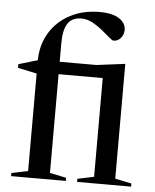

<svg xmlns="http://www.w3.org/2000/svg" viewBox="-53 -787 672 832"><g transform="rotate(5 283.0 -371.0)"><path d="M193 -28.5 264.5 -13.5V0H26.5V-13.5L98 -28.5V-452.5L15.5 -470V-486L98 -510.5Q99 -579 131.2 -631.2Q163.5 -683.5 219.5 -712.8Q275.5 -742 346 -742Q404 -742 432.8 -722.5Q461.5 -703 461.5 -674Q461.5 -654.5 449 -639Q436.5 -623.5 417 -623.5Q412 -623.5 397.5 -636Q383 -648.5 362.5 -665.2Q342 -682 318.5 -694.5Q295 -707 271 -707Q230 -707 211.5 -678.8Q193 -650.5 193 -593V-512H353L475 -527.5H477V-28.5L548.5 -13.5V0H313.5V-13.5L385 -28.5V-458H193Z"/></g></svg>

Font: Newsreader Display
Style: Regular
Weight: 400
Designer: Hugues Gentile
Foundry: Production Type
Version: Version 1.001